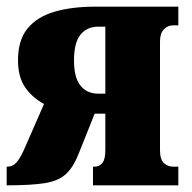

<svg xmlns="http://www.w3.org/2000/svg" viewBox="-20 -556 575 576"><path d="M0 0V-56H2Q19 -56 31 -70.5Q43 -85 56 -116L112 -244Q77 -263 55.5 -294Q34 -325 34 -375Q34 -436 63 -471Q92 -506 144 -521Q196 -536 265 -536H515V-480H500Q483 -480 471.5 -468Q460 -456 460 -431V-105Q460 -78 471.5 -67Q483 -56 500 -56H515V0H259V-56H264Q278 -56 287 -67Q296 -78 296 -105V-215H264L216 -95Q200 -54 177.5 -33.5Q155 -13 114 -6.5Q73 0 0 0ZM275 -275H296V-476H275Q241 -476 221.5 -452Q202 -428 202 -375Q202 -323 221.5 -299Q241 -275 275 -275Z"/></svg>

Font: Noto Serif ExtraCondensed Black
Style: Regular
Weight: 900
Width: 2
Designer: Monotype Design Team
Foundry: Monotype Imaging Inc.
Version: Version 2.015; ttfautohint (v1.8.4.7-5d5b)